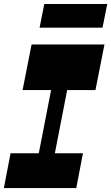

<svg xmlns="http://www.w3.org/2000/svg" viewBox="-20 -956 565 976"><path d="M148 -27 278 -694.8H359.7L229.7 -27ZM-0.3 0 33.7 -177H401.7L367.7 0ZM94.8 -498 140.5 -730H511L465.2 -498ZM181.2 -815.5 205.2 -935.7H525.2L501.2 -815.5Z"/></svg>

Font: Savate ExtraLight
Style: Italic
Weight: 200
Italic angle: -11°
Designer: Max Esnée
Foundry: Plomb Type
Version: Version 2.000